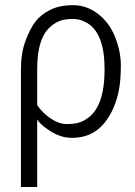

<svg xmlns="http://www.w3.org/2000/svg" viewBox="-20 -541 536 761"><path d="M393.1 -52.7Q345.2 5.4 265.6 5.4Q220.7 5.4 178.7 -21.7Q136.7 -48.8 127.4 -68.4V200.2H63V-266.6Q63 -330.6 81.1 -379.2Q99.1 -427.7 120.4 -455.3Q141.6 -482.9 178.7 -501.7Q215.8 -520.5 269.8 -520.5Q323.7 -520.5 368.7 -485.8Q413.6 -451.2 436.3 -394Q459 -336.9 459 -281.7Q459 -226.6 452.1 -188.2Q445.3 -149.9 430.2 -114.5Q415 -79.1 393.1 -52.7ZM127.4 -124Q149.9 -91.8 182.1 -70.6Q214.4 -49.3 243.4 -49.3Q272.5 -49.3 292.2 -54.9Q312 -60.5 331.3 -75.4Q350.6 -90.3 364.3 -114.3Q394.5 -167 394.5 -267.1Q394.5 -409.7 324.2 -450.7Q298.3 -465.8 270.5 -465.8Q242.7 -465.8 224.6 -460.7Q206.5 -455.6 188 -441.9Q169.4 -428.2 156.2 -406.7Q127.4 -358.4 127.4 -266.6Z"/></svg>

Font: News Cycle
Style: Regular
Weight: 500
Version: Version 0.5.2